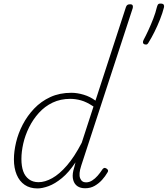

<svg xmlns="http://www.w3.org/2000/svg" viewBox="-20 -1039 940 1076"><path d="M190 17Q148 17 118.5 -3Q89 -23 73.5 -60Q58 -97 58 -146Q58 -190 70 -241Q82 -292 107.5 -341Q133 -390 171.5 -430.5Q210 -471 262 -495Q314 -519 380 -519Q413 -519 449.5 -508Q486 -497 515 -475L686 -1000Q689 -1008 694 -1011.5Q699 -1015 709 -1015Q721 -1015 723.5 -1008.5Q726 -1002 724 -994L435 -110Q420 -64 429 -40.5Q438 -17 462 -17Q480 -17 496.5 -27.5Q513 -38 527 -54Q541 -70 552 -87Q556 -94 562 -97Q568 -100 576 -95Q584 -90 585.5 -84.5Q587 -79 582 -72Q570 -51 552 -31Q534 -11 510.5 2.5Q487 16 457 16Q431 16 414 4.5Q397 -7 390.5 -29.5Q384 -52 391 -83Q394 -95 397.5 -106.5Q401 -118 403 -129Q366 -73 327 -41Q288 -9 252.5 4Q217 17 190 17ZM100 -148Q100 -108 110 -79.5Q120 -51 142 -34.5Q164 -18 196 -18Q232 -18 272.5 -40.5Q313 -63 355 -111.5Q397 -160 438 -239L504 -442Q465 -468 434 -476.5Q403 -485 374 -485Q319 -485 275 -464Q231 -443 198 -406.5Q165 -370 143 -325.5Q121 -281 110.5 -235Q100 -189 100 -148ZM791 -790Q783 -793 781.5 -799Q780 -805 784 -814Q797 -838 811.5 -869.5Q826 -901 839 -934.5Q852 -968 859 -998Q861 -1006 864.5 -1012.5Q868 -1019 879 -1019Q894 -1019 897.5 -1012.5Q901 -1006 899 -998Q891 -966 876.5 -929.5Q862 -893 845.5 -860Q829 -827 814 -803Q810 -795 805.5 -791.5Q801 -788 791 -790Z"/></svg>

Font: Playwrite MX Thin
Style: Regular
Weight: 250
Designer: Veronika Burian, José Scaglione
Foundry: TypeTogether
Version: Version 1.002